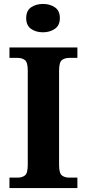

<svg xmlns="http://www.w3.org/2000/svg" viewBox="-20 -955 441 975"><path d="M28 0V-53H70Q92 -53 106.5 -64Q121 -75 121 -118V-596Q121 -639 106.5 -650Q92 -661 70 -661H28V-714H373V-661H331Q309 -661 294.5 -650Q280 -639 280 -596V-118Q280 -75 294.5 -64Q309 -53 331 -53H373V0ZM198 -791Q162 -791 137.5 -808.5Q113 -826 113 -863Q113 -901 138 -918Q163 -935 199 -935Q233 -935 258.5 -918Q284 -901 284 -863Q284 -826 258.5 -808.5Q233 -791 198 -791Z"/></svg>

Font: Noto Naskh Arabic
Style: Bold
Weight: 700
Designer: Monotype Design Team, David Williams, Mohamad Dakak and Nizar Qandah
Foundry: Monotype Imaging Inc.
Version: Version 2.016